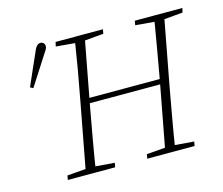

<svg xmlns="http://www.w3.org/2000/svg" viewBox="-98 -819 1100 948"><g transform="rotate(-15 451.5 -344.5)"><path d="M75 -490Q93 -531 110.5 -571Q128 -611 146 -651Q151 -664 156 -672Q161 -680 167 -684.5Q173 -689 180 -689Q190 -689 196.5 -683Q203 -677 203 -667Q203 -659 198 -650Q193 -641 180 -622Q158 -587 135 -552Q112 -517 90 -482ZM137 0 141 -22 252 -31H270L383 -22L379 0ZM230 0 298 -362Q313 -440 326.5 -518Q340 -596 352 -674H403L335 -312Q321 -234 307 -156Q293 -78 281 0ZM250 -652 255 -674H497L493 -652L382 -642H364ZM320 -338V-364H725V-338ZM543 0 547 -22 658 -31H676L789 -22L785 0ZM636 0 704 -362Q718 -440 731.5 -518Q745 -596 758 -674H809L741 -312Q727 -234 713 -156Q699 -78 687 0ZM656 -652 660 -674H903L898 -652L788 -642H770Z"/></g></svg>

Font: Source Serif 4 36pt Light
Style: Italic
Weight: 300
Italic angle: -12°
Designer: Frank Grießhammer
Foundry: Adobe Systems Incorporated
Version: Version 4.004;hotconv 1.0.116;makeotfexe 2.5.65601